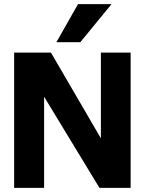

<svg xmlns="http://www.w3.org/2000/svg" viewBox="-20 -903 697 923"><path d="M516 -883 366 -700H251L355 -883ZM465 -650H608V0H458L192 -438V0H48V-650H225L465 -238Z"/></svg>

Font: Overused Grotesk
Style: Bold
Weight: 700
Version: Version 0.003